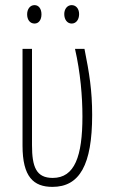

<svg xmlns="http://www.w3.org/2000/svg" viewBox="-20 -720 440 750"><path d="M86 -664C86 -643 97 -628 115 -628C131 -628 142 -642 142 -664C142 -686 131 -700 115 -700C97 -700 86 -684 86 -664ZM231 -665C231 -643 243 -628 260 -628C277 -628 289 -643 289 -665C289 -687 276 -700 260 -700C243 -700 231 -685 231 -665ZM185 10C291 10 340 -76 340 -271C340 -366 329 -434 310 -529H273C294 -437 302 -344 302 -265C302 -110 272 -25 186 -25C122 -25 105 -67 105 -153V-529H68V-151C68 -29 111 10 185 10Z"/></svg>

Font: Noto Sans ExtraCondensed ExtraLight
Style: Regular
Weight: 200
Width: 2
Designer: Monotype Design Team
Foundry: Monotype Imaging Inc.
Version: Version 2.013